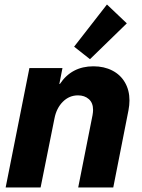

<svg xmlns="http://www.w3.org/2000/svg" viewBox="-20 -825 625 845"><path d="M109.4 -525.4H254.9L241.2 -455.6H243.7Q295.4 -533.2 391.1 -533.2Q438 -533.2 474.1 -514.6Q510.3 -496.1 530 -461.9Q549.8 -427.7 549.8 -382.8Q549.8 -362.3 545.4 -339.4L478.5 0H324.2L387.2 -317.9Q389.6 -331.5 389.6 -341.3Q389.6 -372.6 370.8 -388.9Q352.1 -405.3 323.2 -405.3Q284.7 -405.3 256.6 -377.2Q228.5 -349.1 219.7 -303.7L158.7 0H4.9ZM306.2 -619.6 450.7 -805.2 538.1 -722.2 376 -564.5Z"/></svg>

Font: Reddit Sans Chocolate ExBold
Style: Italic
Weight: 800
Italic angle: -11.25°
Designer: Stephen Hutchings
Version: Version 1.013